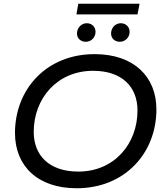

<svg xmlns="http://www.w3.org/2000/svg" viewBox="-20 -997 880 1025"><path d="M388 -920H714L725 -977H398ZM438 -774C466 -774 490 -796 490 -827C490 -854 470 -873 443 -873C416 -873 391 -850 391 -818C391 -792 411 -774 438 -774ZM620 -774C647 -774 672 -796 672 -827C672 -854 651 -873 625 -873C597 -873 573 -850 573 -818C573 -792 593 -774 620 -774ZM389 8C647 8 815 -180 815 -413C815 -588 694 -708 485 -708C227 -708 60 -520 60 -287C60 -112 180 8 389 8ZM398 -81C243 -81 160 -167 160 -293C160 -469 283 -619 477 -619C632 -619 714 -533 714 -407C714 -231 592 -81 398 -81Z"/></svg>

Font: AWKNG-Font Medium
Style: Italic
Weight: 500
Italic angle: -11.3°
Designer: Awakening Church
Foundry: Awakening Church
Version: Version 1.700;PS 001.700;hotconv 1.0.88;makeotf.lib2.5.64775